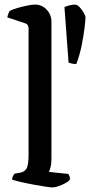

<svg xmlns="http://www.w3.org/2000/svg" viewBox="-20 -820 394 840"><path d="M210 0Q202 0 178.5 -3.5Q155 -7 125.5 -12.5Q96 -18 70.5 -24Q45 -30 33 -34Q33 -42 36.5 -49Q40 -56 43 -60L70 -65Q87 -68 96 -82.5Q105 -97 105 -145V-694Q105 -702 102 -708.5Q99 -715 90 -718L12 -744Q14 -754 17 -761.5Q20 -769 22 -772Q33 -778 54.5 -784.5Q76 -791 98.5 -795.5Q121 -800 133 -800Q163 -800 184 -778Q205 -756 205 -725V-125Q205 -103 201 -88.5Q197 -74 194 -68L279 -59Q281 -56 283.5 -50.5Q286 -45 286 -35Q281 -27 266.5 -19Q252 -11 236 -5.5Q220 0 210 0ZM314 -540Q302 -540 294 -542Q286 -544 280 -546L262 -789Q269 -793 284 -796.5Q299 -800 307 -800Q318 -800 328.5 -788.5Q339 -777 346.5 -764Q354 -751 354 -744Q354 -732 350 -698.5Q346 -665 337.5 -622.5Q329 -580 314 -540Z"/></svg>

Font: Texturina Medium
Style: Regular
Weight: 500
Designer: Guillermo Torres Carreño
Foundry: Omnibus-Type
Version: Version 1.003